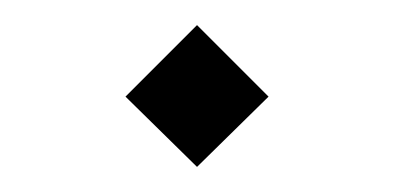

<svg xmlns="http://www.w3.org/2000/svg" viewBox="-20 -689 314 153"><path d="M80 -612 137 -669 194 -612 137 -556Z"/></svg>

Font: Biryani UltraLight
Style: Regular
Weight: 250
Designer: Dan Reynolds and Mathieu Réguer
Foundry: Dan Reynolds and Mathieu Réguer
Version: Version 1.003; ttfautohint (v1.1) -l 5 -r 5 -G 72 -x 0 -D la